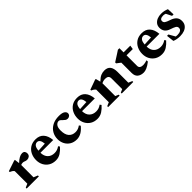

<svg xmlns="http://www.w3.org/2000/svg" viewBox="311 -1751 2990 2990"><g transform="rotate(-45 1806.0 -255.5)"><path d="M360.5 -440.5Q392.5 -440.5 406 -423Q419.5 -405.5 419.5 -381Q419.5 -346 397.5 -328.8Q375.5 -311.5 349 -311.5Q328.5 -311.5 315.8 -315.8Q303 -320 291.5 -324.5Q280 -329 263.5 -329Q242.5 -329 223 -319.5V-49L292 -20V0H23.5V-20L84.5 -46.5V-323.5Q72.5 -340 56.5 -350.5Q40.5 -361 19 -369.5V-387.5L193.5 -445.5H210L220.5 -363.5Q300.5 -440.5 360.5 -440.5Z M661 -445.5Q747.5 -445.5 795 -391.8Q842.5 -338 850.5 -242.5H569.5Q571 -166 613 -124.5Q655 -83 723 -83Q754 -83 780.8 -91.8Q807.5 -100.5 835.5 -120.5L853 -96Q811.5 -48 763.8 -17.5Q716 13 657.5 13Q591.5 13 542.8 -16.2Q494 -45.5 467 -95.8Q440 -146 440 -209.5Q440 -273.5 465.5 -327.2Q491 -381 540.2 -413.2Q589.5 -445.5 661 -445.5ZM649 -398Q619.5 -398 597.8 -373.8Q576 -349.5 571 -287L718.5 -295Q708.5 -398 649 -398Z M1176 -445.5Q1248 -445.5 1278.2 -424Q1308.5 -402.5 1308.5 -375.5Q1308.5 -349 1290.2 -332.8Q1272 -316.5 1246 -316.5Q1224.5 -316.5 1207.8 -328Q1191 -339.5 1176.8 -354.5Q1162.5 -369.5 1148.8 -381Q1135 -392.5 1119 -392.5Q1087 -392.5 1061.8 -362.8Q1036.5 -333 1036.5 -265Q1036.5 -174 1076.2 -128.5Q1116 -83 1183.5 -83Q1214 -83 1240 -91.8Q1266 -100.5 1293.5 -120.5L1311.5 -97Q1264.5 -39.5 1216.8 -13.2Q1169 13 1119 13Q1054.5 13 1007 -15.5Q959.5 -44 933.2 -93.2Q907 -142.5 907 -204Q907 -271 938.8 -326Q970.5 -381 1030.5 -413.2Q1090.5 -445.5 1176 -445.5Z M1577 -445.5Q1663.5 -445.5 1711 -391.8Q1758.5 -338 1766.5 -242.5H1485.5Q1487 -166 1529 -124.5Q1571 -83 1639 -83Q1670 -83 1696.8 -91.8Q1723.5 -100.5 1751.5 -120.5L1769 -96Q1727.5 -48 1679.8 -17.5Q1632 13 1573.5 13Q1507.5 13 1458.8 -16.2Q1410 -45.5 1383 -95.8Q1356 -146 1356 -209.5Q1356 -273.5 1381.5 -327.2Q1407 -381 1456.2 -413.2Q1505.5 -445.5 1577 -445.5ZM1565 -398Q1535.5 -398 1513.8 -373.8Q1492 -349.5 1487 -287L1634.5 -295Q1624.5 -398 1565 -398Z M2117 -20 2170.5 -43V-279.5Q2170.5 -345 2097.5 -345Q2073.5 -345 2053 -339.5Q2032.5 -334 2017.5 -324.5V-43L2071 -20V0H1818V-20L1879 -46.5V-323.5Q1858 -352 1813.5 -369.5V-387.5L1975 -445.5H1991.5L2012 -365.5Q2062.5 -414.5 2099.8 -430Q2137 -445.5 2179 -445.5Q2245 -445.5 2277 -405.2Q2309 -365 2309 -281V-46.5L2371 -20V0H2117Z M2590.5 -133.5Q2590.5 -106 2610.5 -91Q2630.5 -76 2667.5 -76Q2705.5 -76 2756.5 -93V-63.5Q2705 -23 2664.2 -5.2Q2623.5 12.5 2593 12.5Q2530.5 12.5 2491.5 -18.8Q2452.5 -50 2452.5 -118.5V-344L2387 -394V-414.5Q2411 -430 2441.5 -449.5Q2472 -469 2502.5 -488.5Q2533 -508 2556.5 -524H2590.5V-432.5H2738.5L2728.5 -367.5H2590.5Z M2999.5 -445.5Q3086 -445.5 3133.5 -391.8Q3181 -338 3189 -242.5H2908Q2909.5 -166 2951.5 -124.5Q2993.5 -83 3061.5 -83Q3092.5 -83 3119.2 -91.8Q3146 -100.5 3174 -120.5L3191.5 -96Q3150 -48 3102.2 -17.5Q3054.5 13 2996 13Q2930 13 2881.2 -16.2Q2832.5 -45.5 2805.5 -95.8Q2778.5 -146 2778.5 -209.5Q2778.5 -273.5 2804 -327.2Q2829.5 -381 2878.8 -413.2Q2928 -445.5 2999.5 -445.5ZM2987.5 -398Q2958 -398 2936.2 -373.8Q2914.5 -349.5 2909.5 -287L3057 -295Q3047 -398 2987.5 -398Z M3427.5 -445.5Q3466.5 -445.5 3494.5 -439.2Q3522.5 -433 3554.5 -420L3559.5 -300.5H3526.5L3480 -393Q3456.5 -403 3433 -403Q3357.5 -403 3357.5 -353Q3357.5 -326.5 3379 -310.8Q3400.5 -295 3459.5 -275.5Q3519 -256.5 3550 -223Q3581 -189.5 3581 -134.5Q3581 -85 3556 -52.2Q3531 -19.5 3488.5 -3.2Q3446 13 3392.5 13Q3319 13 3265 -10.5L3250.5 -136H3281L3340 -32.5Q3357 -30 3376 -30Q3419 -30 3444.8 -45.5Q3470.5 -61 3470.5 -93Q3470.5 -122 3444.5 -137.8Q3418.5 -153.5 3362 -172Q3305.5 -190.5 3280.2 -224.5Q3255 -258.5 3255 -307.5Q3255 -352.5 3279 -383.2Q3303 -414 3342.2 -429.8Q3381.5 -445.5 3427.5 -445.5Z"/></g></svg>

Font: Newsreader 16pt
Style: Bold
Weight: 700
Designer: Hugues Gentile
Foundry: Production Type
Version: Version 1.003; ttfautohint (v1.8.3)